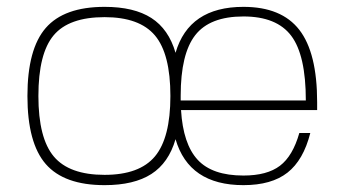

<svg xmlns="http://www.w3.org/2000/svg" viewBox="-20 -530 1005 560"><path d="M508 -209Q514 -110 556.5 -64Q599 -18 690 -18Q759 -18 796.5 -46.5Q834 -75 853 -142H885Q865 -63 818.5 -26.5Q772 10 690 10Q531 10 492 -124Q472 -55 421.5 -22.5Q371 10 285 10Q167 10 113.5 -51.5Q60 -113 60 -250Q60 -387 113.5 -448.5Q167 -510 285 -510Q371 -510 421.5 -477.5Q472 -445 492 -376Q531 -510 690 -510Q801 -510 853 -443Q905 -376 905 -232V-209ZM92 -250Q92 -127 137 -73.5Q182 -20 285 -20Q387 -20 432 -74Q477 -128 477 -250Q477 -373 432 -426.5Q387 -480 285 -480Q181 -480 136.5 -427Q92 -374 92 -250ZM690 -482Q592 -482 549.5 -427.5Q507 -373 507 -251V-237H872Q872 -369 829.5 -425.5Q787 -482 690 -482Z"/></svg>

Font: Fivo Sans Thin
Style: Regular
Weight: 250
Foundry: Alexander Slobzheninov
Version: 1.0